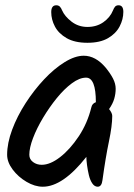

<svg xmlns="http://www.w3.org/2000/svg" viewBox="-20 -702 509 727"><path d="M142 5Q112 5 80.5 -13.5Q49 -32 28 -60Q7 -88 7 -116Q7 -160 26 -211Q45 -262 77 -311.5Q109 -361 147 -401.5Q185 -442 224.5 -466.5Q264 -491 297 -491Q342 -491 380 -446Q398 -424 408 -404.5Q418 -385 418 -366Q418 -347 412.5 -328Q407 -309 393 -289Q405 -274 405 -263Q405 -226 392.5 -166.5Q380 -107 368 -20Q365 5 350 5Q338 5 329.5 -7.5Q321 -20 316.5 -39Q312 -58 309.5 -77Q307 -96 307 -108Q218 5 142 5ZM138 -78Q170 -78 207.5 -107Q245 -136 278 -185.5Q311 -235 326 -296Q329 -310 343 -315Q343 -408 306 -408Q281 -408 252 -386.5Q223 -365 195 -330.5Q167 -296 143 -256Q119 -216 105 -179Q91 -142 91 -116Q91 -99 105 -88.5Q119 -78 138 -78ZM311 -540Q263 -540 232.5 -557.5Q202 -575 188 -601.5Q174 -628 174 -656Q174 -682 193 -682Q202 -682 207 -676.5Q212 -671 215 -663Q225 -640 251 -620Q277 -600 311 -600Q346 -600 371.5 -618Q397 -636 408 -663Q411 -671 415.5 -676.5Q420 -682 429 -682Q447 -682 447 -657Q447 -629 433 -602Q419 -575 389 -557.5Q359 -540 311 -540Z"/></svg>

Font: Solitreo
Style: Regular
Weight: 400
Designer: Nathan Gross, Bryan Kirschen, Binghamton University
Foundry: Eli Heuer
Version: Version 1.100; ttfautohint (v1.8.4.7-5d5b)